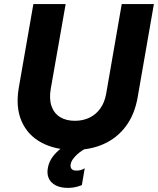

<svg xmlns="http://www.w3.org/2000/svg" viewBox="-20 -720 773 940"><path d="M72.2 -291.8 143.4 -700H301.4L228.4 -284.6Q220 -235.4 232.3 -200.2Q244.6 -165 274.1 -146.8Q303.6 -128.6 346.8 -128.6Q386.2 -128.6 418 -143.9Q449.8 -159.2 470.9 -188.7Q492 -218.2 499.6 -260.2L576 -700H733.4L653.8 -243Q639.2 -159.8 596.5 -102.3Q553.8 -44.8 488.7 -15.4Q423.6 14 342.6 14Q249.8 14 182.7 -22Q115.6 -58 85.6 -126.8Q55.6 -195.6 72.2 -291.8ZM214.4 102.2Q222 56.6 264.4 18.6Q306.8 -19.4 366.4 -33.6L413.4 0Q404.2 4.4 392.8 10.6Q367.4 25.2 348.5 45.1Q329.6 65 326.2 83Q323.4 97.4 329.4 105.5Q335.4 113.6 347.8 115Q360.6 116 372.8 113.2Q385 110.4 394.8 103.8L380.8 186.2Q360 195 338.9 198Q317.8 201 298.6 199.4Q252 195.4 229.4 169.3Q206.8 143.2 214.4 102.2Z"/></svg>

Font: Fixel Italic Variable 20240409 Display Thin
Style: Italic
Weight: 100
Italic angle: -10°
Designer: AlfaBravo + MacPaw
Foundry: Kyrylo Tkachov, Marchela Mozhyna, Serhii Makarenko, Maria Weinstein, Zakhar Kryvoshyya
Version: Version 1.211;Glyphs 3.2 (3225)